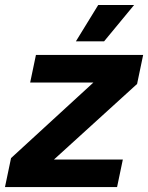

<svg xmlns="http://www.w3.org/2000/svg" viewBox="-42 -759 601 779"><path d="M-21.8 0 2.8 -117.6 337 -424.2H80.4L103.8 -536H538.8L514.2 -418.4L177 -111.8H456.4L433 0ZM266 -591.4 356.4 -738.6H502L380.4 -591.4Z"/></svg>

Font: Geist
Style: Italic
Weight: 400
Italic angle: -12°
Designer: Basement.studio, Andrés Briganti, Mateo Zaragoza
Foundry: Basement.studio, Vercel, Andrés Briganti, Guido Ferreyra, Mateo Zaragoza
Version: Version 1.500